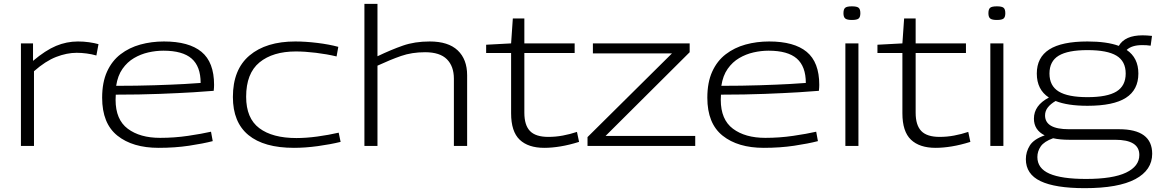

<svg xmlns="http://www.w3.org/2000/svg" viewBox="-20 -760 6042 1000"><path d="M152 -534V-443Q217 -498 272 -521Q327 -544 386 -544Q416 -544 444 -540Q472 -536 493 -530L482 -471Q458 -478 431 -481.5Q404 -485 379 -485Q328 -485 272.5 -463.5Q217 -442 157 -389V0H89V-534Z M806 10Q671 10 591.5 -53.5Q512 -117 512 -251Q512 -331 537.5 -387Q563 -443 608 -477.5Q653 -512 711 -528Q769 -544 834 -544Q964 -544 1029.5 -490Q1095 -436 1095 -318Q1095 -312 1094.5 -303.5Q1094 -295 1093 -287Q1062 -284 988.5 -279.5Q915 -275 811 -271Q707 -267 583 -267Q582 -253 582 -240Q582 -137 645.5 -89.5Q709 -42 814 -42Q888 -42 959.5 -52.5Q1031 -63 1079 -74L1088 -25Q1038 -12 964.5 -1Q891 10 806 10ZM585 -313Q693 -313 785.5 -316Q878 -319 941.5 -322.5Q1005 -326 1025 -328Q1025 -414 978 -455Q931 -496 831 -496Q792 -496 752.5 -487Q713 -478 678 -457.5Q643 -437 618 -401.5Q593 -366 585 -313Z M1193 -255Q1193 -398 1279.5 -471Q1366 -544 1518 -544Q1571 -544 1632.5 -536.5Q1694 -529 1742 -516L1733 -466Q1683 -478 1625.5 -485Q1568 -492 1521 -492Q1401 -492 1331.5 -435Q1262 -378 1262 -256Q1262 -144 1330.5 -92.5Q1399 -41 1524 -41Q1575 -41 1633.5 -49Q1692 -57 1744 -69L1754 -21Q1701 -8 1635.5 1Q1570 10 1511 10Q1355 10 1274 -56.5Q1193 -123 1193 -255Z M1878 0V-740H1946V-467Q2017 -501 2078.5 -522.5Q2140 -544 2218 -544Q2315 -544 2364 -497.5Q2413 -451 2413 -368V0H2344V-350Q2344 -415 2307.5 -451.5Q2271 -488 2194 -488Q2125 -488 2069 -468.5Q2013 -449 1946 -418V0Z M2815 10Q2731 10 2686.5 -32.5Q2642 -75 2642 -170V-484H2512V-527L2642 -534L2651 -664H2711V-534H2973V-484H2711V-173Q2711 -108 2740.5 -77.5Q2770 -47 2836 -47Q2874 -47 2911.5 -54Q2949 -61 2985 -73L2996 -21Q2945 -5 2899.5 2.5Q2854 10 2815 10Z M3040 0V-46L3480 -482H3068V-534H3572V-488L3134 -52H3601V0Z M3958 10Q3823 10 3743.5 -53.5Q3664 -117 3664 -251Q3664 -331 3689.5 -387Q3715 -443 3760 -477.5Q3805 -512 3863 -528Q3921 -544 3986 -544Q4116 -544 4181.5 -490Q4247 -436 4247 -318Q4247 -312 4246.5 -303.5Q4246 -295 4245 -287Q4214 -284 4140.5 -279.5Q4067 -275 3963 -271Q3859 -267 3735 -267Q3734 -253 3734 -240Q3734 -137 3797.5 -89.5Q3861 -42 3966 -42Q4040 -42 4111.5 -52.5Q4183 -63 4231 -74L4240 -25Q4190 -12 4116.5 -1Q4043 10 3958 10ZM3737 -313Q3845 -313 3937.5 -316Q4030 -319 4093.5 -322.5Q4157 -326 4177 -328Q4177 -414 4130 -455Q4083 -496 3983 -496Q3944 -496 3904.5 -487Q3865 -478 3830 -457.5Q3795 -437 3770 -401.5Q3745 -366 3737 -313Z M4417 -656Q4392 -656 4382.5 -663.5Q4373 -671 4373 -691Q4373 -712 4382 -719.5Q4391 -727 4417 -727Q4443 -727 4452 -719.5Q4461 -712 4461 -691Q4461 -671 4452 -663.5Q4443 -656 4417 -656ZM4383 0V-534H4451V0Z M4853 10Q4769 10 4724.5 -32.5Q4680 -75 4680 -170V-484H4550V-527L4680 -534L4689 -664H4749V-534H5011V-484H4749V-173Q4749 -108 4778.5 -77.5Q4808 -47 4874 -47Q4912 -47 4949.5 -54Q4987 -61 5023 -73L5034 -21Q4983 -5 4937.5 2.5Q4892 10 4853 10Z M5172 -656Q5147 -656 5137.5 -663.5Q5128 -671 5128 -691Q5128 -712 5137 -719.5Q5146 -727 5172 -727Q5198 -727 5207 -719.5Q5216 -712 5216 -691Q5216 -671 5207 -663.5Q5198 -656 5172 -656ZM5138 0V-534H5206V0Z M5630 220Q5476 220 5399.5 183.5Q5323 147 5323 69Q5323 31 5343.5 -2Q5364 -35 5421 -55Q5365 -83 5365 -142Q5365 -211 5443 -252Q5380 -293 5380 -377Q5380 -461 5445 -502.5Q5510 -544 5644 -544Q5745 -544 5807 -521Q5839 -576 5931 -576Q5952 -576 5980 -573L5973 -522Q5962 -524 5951 -524.5Q5940 -525 5928 -525Q5875 -525 5848 -500Q5909 -459 5909 -377Q5909 -292 5844 -250.5Q5779 -209 5644 -209Q5540 -209 5478 -234Q5452 -219 5437.5 -200.5Q5423 -182 5423 -159Q5423 -87 5547 -87H5808Q5981 -87 5981 41Q5981 126 5893 173Q5805 220 5630 220ZM5644 -254Q5747 -254 5795 -283.5Q5843 -313 5843 -377Q5843 -441 5795 -470Q5747 -499 5644 -499Q5542 -499 5494 -470Q5446 -441 5446 -377Q5446 -313 5494 -283.5Q5542 -254 5644 -254ZM5383 58Q5383 117 5446 144.5Q5509 172 5636 172Q5776 172 5845 139Q5914 106 5914 47Q5914 -32 5788 -32H5549Q5501 -32 5465 -40Q5418 -23 5400.5 2.5Q5383 28 5383 58Z"/></svg>

Font: Georama Extended Light
Style: Regular
Weight: 300
Width: 7
Designer: Jean-Baptiste Levee
Foundry: Production Type
Version: Version 1.000